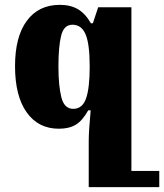

<svg xmlns="http://www.w3.org/2000/svg" viewBox="-20 -522 677 792"><path d="M637 183V250H486H346V60Q346 19 354 -67H344Q320 -24 292.5 -7.5Q265 9 223 9Q138 9 90 -58.5Q42 -126 42 -249Q42 -370 90.5 -436Q139 -502 227 -502Q271 -502 301.5 -484Q332 -466 355 -426H363L385 -492H522V183ZM350 -247Q350 -341 333 -380.5Q316 -420 279 -420Q243 -420 232 -374Q221 -328 221 -248Q221 -169 233 -121Q245 -73 282 -73Q320 -73 335 -116Q350 -159 350 -247Z"/></svg>

Font: Noto Serif Armenian Black Narrow
Style: Regular
Weight: 900
Width: 4
Designer: Monotype Design team
Foundry: Monotype Imaging Inc.
Version: Version 1.000